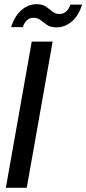

<svg xmlns="http://www.w3.org/2000/svg" viewBox="-20 -899 413 919"><path d="M8 0 132 -700H232L108 0ZM33 -769Q51 -824 83.5 -851.5Q116 -879 156 -879Q183 -879 199.5 -867.5Q216 -856 230.5 -844Q245 -832 266 -832Q282 -832 296 -843.5Q310 -855 317 -877H373Q356 -823 323 -795.5Q290 -768 250 -768Q222 -768 205.5 -779.5Q189 -791 174.5 -802.5Q160 -814 140 -814Q123 -814 110 -803Q97 -792 89 -769Z"/></svg>

Font: DM Sans 36pt Medium
Style: Italic
Weight: 500
Italic angle: -10°
Designer: Colophon Foundry, Jonny Pinhorn
Foundry: Colophon Foundry
Version: Version 4.004;gftools[0.9.30]